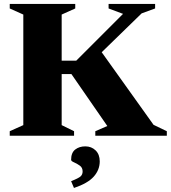

<svg xmlns="http://www.w3.org/2000/svg" viewBox="-20 -690 868 976"><path d="M293.5 -616V-381.5H367.5L605.5 -619.5L532 -647V-670H768.5V-647L700 -622L497 -424.5L760.5 -55.5L828 -23V0H464.5V-23L525.5 -49.5L343 -313.5H293.5V-54L356.5 -23V0H29.5V-23L98.5 -54V-616L29.5 -647V-670H362.5V-647ZM341.5 231Q379.5 216 389.8 206.5Q400 197 400 181.5Q400 162 385.5 151.8Q371 141.5 356.2 135.2Q341.5 129 341.5 122.5Q341.5 86.5 362.2 70.2Q383 54 413.5 54Q445 54 466 74.5Q487 95 487 130Q487 173.5 456.5 207.8Q426 242 356 265.5Z"/></svg>

Font: Newsreader 16pt ExtraBold
Style: Regular
Weight: 800
Designer: Hugues Gentile
Foundry: Production Type
Version: Version 1.003; ttfautohint (v1.8.3)